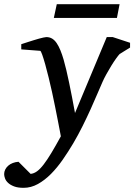

<svg xmlns="http://www.w3.org/2000/svg" viewBox="-100 -672 644 921"><path d="M474.1 -413.1Q468.3 -407.2 457 -391.6Q445.8 -376 433.8 -356.4Q421.9 -336.9 410.4 -316.2Q398.9 -295.4 392.1 -279.8Q381.3 -255.9 366.9 -221.7Q352.5 -187.5 334.7 -148.2Q316.9 -108.9 295.9 -66.7Q274.9 -24.4 251 16.1Q227.5 55.7 200.9 94Q174.3 132.3 144.5 162.4Q114.7 192.4 81.8 210.7Q48.8 229 13.2 229Q-14.2 229 -32.2 222.2Q-50.3 215.3 -61 205.3Q-71.8 195.3 -75.9 183.8Q-80.1 172.4 -80.1 163.1Q-80.1 151.9 -75 141.4Q-69.8 130.9 -60.5 122.8Q-51.3 114.7 -38.6 109.9Q-25.9 105 -11.2 104L46.9 162.1Q62.5 160.6 77.6 149.7Q92.8 138.7 109.6 116.7Q126.5 94.7 146.5 61.5Q166.5 28.3 191.9 -18.1Q190.9 -23.9 187 -44.2Q183.1 -64.5 177.5 -93.5Q171.9 -122.6 164.8 -157.7Q157.7 -192.9 149.9 -229Q142.1 -264.2 133.5 -299.6Q125 -335 116.9 -363.3Q108.9 -391.6 102.5 -409.7Q96.2 -427.7 92.8 -428.2L2 -435.1V-460L15.6 -464.4Q25.4 -467.8 37.1 -471.4Q48.8 -475.1 62 -479.2Q75.2 -483.4 86.9 -486.6Q98.6 -489.7 108.2 -491.9Q117.7 -494.1 122.1 -494.1Q138.2 -494.1 150.4 -486.6Q162.6 -479 172.1 -464.8Q181.6 -450.7 189.7 -430.9Q197.8 -411.1 205.1 -386.2Q217.8 -341.8 231.4 -276.1Q245.1 -210.4 259.8 -129.9L412.1 -494.1H440.9L523.9 -466.8V-443.8ZM460.9 -585.9H158.2L172.4 -651.9H473.6Z"/></svg>

Font: Charis SIL Phon
Style: Italic
Weight: 400
Italic angle: -11°
Foundry: SIL International
Version: Version 5.000